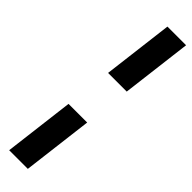

<svg xmlns="http://www.w3.org/2000/svg" viewBox="-326 -697 917 917"><g transform="rotate(45 132.5 -238.0)"><path d="M265 -714 221 -357H95L139 -714ZM192 -119 148 238H22L66 -119Z"/></g></svg>

Font: Josefin Sans
Style: Bold Italic
Weight: 700
Italic angle: -7°
Designer: Santiago Orozco
Foundry: Typemade
Version: Version 2.000